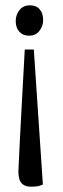

<svg xmlns="http://www.w3.org/2000/svg" viewBox="-20 -537 236 721"><path d="M97 164Q77 164 66.5 156Q56 148 52.5 135Q49 122 49 107Q49 105 49.5 96.5Q50 88 51 64.5Q52 41 54.5 -8Q57 -57 61.5 -140.5Q66 -224 73 -351H107L141 156Q137 158 127.5 161Q118 164 97 164ZM89 -403Q66 -403 52.5 -418Q39 -433 39 -458Q39 -481 53 -499Q67 -517 93 -517Q116 -517 129 -502Q142 -487 142 -462Q142 -439 128 -421Q114 -403 89 -403Z"/></svg>

Font: Faustina Light
Style: Regular
Weight: 300
Designer: Alfonso Garcia
Foundry: http://www.omnibus-type.com
Version: Version 1.200